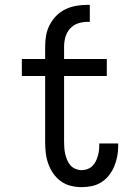

<svg xmlns="http://www.w3.org/2000/svg" viewBox="-20 -763 540 791"><path d="M316 8Q294 8 271.5 2.5Q249 -3 230.5 -16.5Q212 -30 199 -49Q186 -68 178.5 -89.5Q171 -111 168.5 -133.5Q166 -156 166 -179V-450H70V-520H166V-571Q166 -594 170 -617Q174 -640 185 -661Q196 -682 212.5 -698.5Q229 -715 250 -725Q271 -735 294 -739Q317 -743 340 -743H350V-673H340Q320 -673 301 -666.5Q282 -660 268.5 -645Q255 -630 249.5 -610.5Q244 -591 244 -571V-520H420V-450H244V-179Q244 -166 245 -153Q246 -140 249 -127.5Q252 -115 257 -103Q262 -91 270.5 -81.5Q279 -72 291.5 -67Q304 -62 316 -62Q328 -62 339.5 -66Q351 -70 359.5 -78Q368 -86 373.5 -96.5Q379 -107 382.5 -118.5Q386 -130 387.5 -142Q389 -154 389 -166V-172H467V-162Q467 -140 463 -119Q459 -98 451 -78.5Q443 -59 429.5 -41.5Q416 -24 398 -12.5Q380 -1 359 3.5Q338 8 316 8Z"/></svg>

Font: Iosevka SS18
Style: Regular
Weight: 400
Monospace: yes
Designer: Belleve Invis
Foundry: Belleve Invis
Version: Version 25.1.1; ttfautohint (v1.8.4)